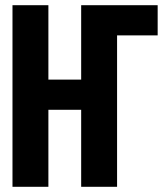

<svg xmlns="http://www.w3.org/2000/svg" viewBox="-20 -718 640 738"><path d="M28 0H166V-296H292V0H430V-582H586V-698H292V-412H166V-698H28Z"/></svg>

Font: IBM Plex Mono
Style: Bold
Weight: 700
Monospace: yes
Designer: Mike Abbink, Paul van der Laan, Pieter van Rosmalen
Foundry: Bold Monday
Version: Version 2.004